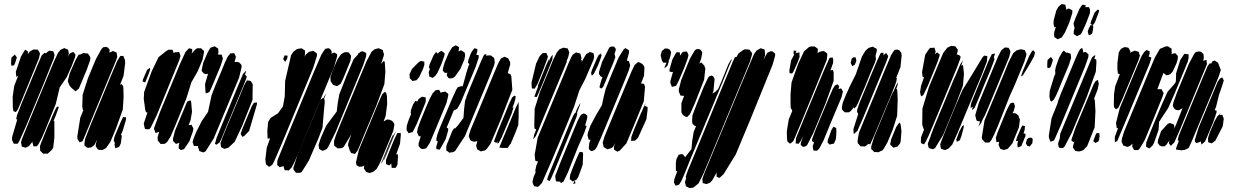

<svg xmlns="http://www.w3.org/2000/svg" viewBox="-20 -760 6259 971"><path d="M568 -457 435 -135 403 -58 397 -46 383 -40 378 -47 372 -57 371 -70 386 -165 402 -204H399L398 -210L396 -222L398 -281L425 -365L465 -461L493 -512L502 -521L517 -523L526 -519L535 -508L533 -497L532 -494L540 -497L551 -502L559 -499L570 -494L571 -486L573 -472ZM343 -427 318 -371 282 -318 272 -276 262 -234 210 -106 192 -64 175 -31 166 -20H155H149L147 -28L144 -39L145 -44L126 -21L110 -13L99 -16L90 -19L89 -27L86 -39L90 -54L104 -89L126 -143L222 -375L253 -449L273 -492L286 -508L297 -513L305 -517L314 -513L324 -509L326 -501L328 -489L323 -471L329 -484L334 -490L346 -496H353L362 -483L359 -469ZM177 -465 90 -253 70 -206 60 -193 48 -198 45 -214 44 -270 52 -326 72 -377 63 -371 62 -376 60 -397 86 -474 102 -501 108 -509 115 -504 122 -498 121 -492 120 -485 123 -490 131 -500 150 -510 162 -509H171L176 -501L182 -491L181 -483ZM252 -464 200 -335 112 -123 77 -45 69 -33H58H50L46 -41L41 -52V-66L67 -155L62 -158L63 -163L66 -177L90 -239L169 -429L191 -480L205 -493L212 -491L211 -488L219 -497L228 -503H236L249 -501L252 -494L256 -482ZM419 -408 383 -322 379 -312 369 -304 362 -298 356 -303 342 -315 331 -328 326 -341 323 -349 325 -359 333 -390 362 -456 364 -459 368 -467 378 -484H385L402 -492L417 -490L425 -489L433 -477L437 -470L436 -456ZM55 -484 65 -470 63 -462 56 -440 51 -430 43 -428 37 -429 36 -440 37 -461 38 -469ZM605 -267 601 -206 565 -106 538 -42 516 -11 501 -3 495 -1 484 -2 475 -4 469 -13 464 -20 465 -34 472 -55 457 -26 442 -15 425 -12 416 -16 407 -25V-34L410 -56L436 -123L542 -379L572 -450L584 -470L589 -477H604L606 -471L612 -457L613 -441L605 -377L586 -328L593 -336L603 -325L604 -312ZM255 -117V-64L249 -13L242 -2L227 12L221 17H209H198L190 9L183 2V-6L182 -20L187 -35L203 -75L222 -122L230 -139L231 -140L249 -183L264 -215L272 -222L277 -219L275 -211L261 -173L251 -149L255 -146V-138ZM591 -35 585 -22 582 -17 569 -12 564 -10 562 -15 559 -30 562 -39 560 -38 555 -50 556 -55 560 -71 590 -142 599 -161 603 -168 617 -167V-154L601 -100L592 -79L596 -73L595 -65Z M1097 -430 1049 -315 1039 -295 1029 -290 1021 -288 1019 -296 1017 -335 1032 -387 1020 -385 1010 -389 1000 -401 1001 -412 1008 -443 1030 -494 1040 -512 1045 -519 1060 -524 1066 -526 1076 -519 1083 -515 1084 -504 1085 -494 1081 -485 1089 -484H1101L1104 -474L1107 -464L1105 -456ZM1004 -457 980 -400 948 -344 922 -261 864 -119 844 -72 826 -43 814 -33 800 -32H792L787 -39L778 -49L777 -66L785 -94L773 -89L767 -87L764 -95L759 -107L760 -115L789 -193L890 -436L918 -497L936 -516L944 -514L952 -512V-500L949 -489L968 -510L977 -516H988H997L1003 -510L1012 -502L1011 -491ZM886 -454 772 -176 743 -116 735 -106 720 -107H714L711 -115L707 -135L726 -192L720 -191L715 -201L707 -260L709 -295L747 -399L782 -471L822 -503L834 -509L848 -508H853L855 -502L859 -491L865 -496H875L886 -497L889 -489L893 -477ZM1189 -367 1061 -60 1020 5 1008 11 994 6 988 4 986 -4 981 -17 983 -23 982 -21 968 -22H960L958 -30L954 -41L958 -57L972 -92L1000 -147L1032 -194L1050 -278L1069 -327L1098 -396L1118 -445L1132 -474L1145 -490L1159 -491H1164L1167 -486L1173 -473L1171 -463L1166 -446L1181 -447L1190 -444L1201 -432L1202 -421ZM724 -407 739 -417V-407L733 -389L722 -362L714 -343L709 -345L701 -348L703 -358ZM1214 -334 1116 -98 1100 -59 1090 -39 1074 -28 1067 -33 1071 -46 1072 -50 1074 -59 1100 -123 1178 -312 1209 -386 1225 -403 1222 -391 1219 -383 1223 -378 1228 -372 1225 -362ZM1257 -255 1205 -124 1167 -43 1135 -13 1121 -9 1115 -7 1105 -12 1098 -16 1097 -22 1095 -36 1105 -64 1125 -113 1192 -273 1214 -327 1223 -344 1227 -350V-351L1228 -352L1234 -359L1231 -351L1240 -353L1249 -349L1258 -335ZM938 -46 911 -6 895 -1 884 -9V-24L887 -37L878 -35L870 -32L860 -42L855 -47V-59L865 -99L912 -211L922 -236L927 -246L934 -250L944 -252L947 -242L951 -194L944 -153L934 -127L943 -128L949 -129L951 -124L958 -111L956 -97ZM1279 -231 1240 -98 1215 -72 1205 -68 1197 -84 1200 -92 1208 -114 1253 -222 1264 -240 1280 -242Z M1929 -397 1924 -335 1883 -225 1819 -72 1800 -25 1788 2 1775 19 1770 17 1756 14 1749 2 1740 -26 1742 -39 1757 -81 1718 -17 1709 -11 1695 -10H1687L1681 -15L1670 -23V-29L1669 -46L1680 -79L1706 -143L1805 -382L1835 -453L1859 -498L1875 -511L1886 -514L1895 -516L1911 -509L1916 -507L1917 -501L1922 -485L1919 -472L1907 -437L1922 -453L1926 -445ZM1564 -417 1405 -33 1366 57 1358 72 1349 79 1341 84 1335 79 1326 72 1324 64 1322 46 1329 -13 1346 -61 1342 -60 1334 -58 1333 -67 1332 -98 1336 -143 1342 -153 1348 -163 1357 -169 1386 -187 1411 -222 1420 -272 1422 -351 1452 -480 1463 -498 1475 -507 1482 -512 1499 -515 1504 -516 1514 -510 1522 -505 1523 -496 1521 -474 1527 -485 1543 -498 1556 -501 1564 -503 1573 -497 1582 -491 1583 -478ZM1670 -423 1498 -8 1471 56 1455 87 1440 102 1429 101H1420L1417 93L1414 81V80L1403 83L1395 86L1388 80L1382 75V69L1383 51L1428 -60L1567 -395L1605 -483L1621 -508L1627 -514L1642 -516L1650 -512L1658 -500L1656 -488L1663 -492L1672 -494L1685 -486V-475ZM1817 -431 1678 -94 1639 -15 1632 -6 1619 0 1612 3 1604 -1 1594 -7 1593 -13 1591 -27 1602 -62 1630 -125 1683 -196 1688 -239 1696 -283 1732 -375 1768 -460 1789 -483 1792 -489 1796 -494V-491L1803 -498L1814 -501L1822 -497L1832 -492V-477ZM1752 -452 1720 -373 1708 -346 1703 -336 1684 -324 1679 -326 1664 -331 1660 -338 1652 -349 1651 -371 1664 -407 1687 -460 1705 -486 1723 -496H1734L1743 -495L1750 -486L1755 -479V-471ZM1432 -462 1422 -447 1417 -454 1412 -461 1417 -474 1419 -480 1435 -478ZM1969 -98 1918 25 1900 67 1885 94 1869 108 1858 112 1850 115 1839 112 1831 109 1825 99 1820 92 1822 78V75L1819 80L1808 83H1795L1783 75L1780 62L1795 -2L1889 -229L1905 -266L1914 -285L1927 -296L1934 -288L1937 -273L1938 -233L1930 -172L1920 -146L1933 -153L1938 -156L1952 -154L1964 -148L1974 -134V-126ZM1618 -198 1611 -114 1591 -62 1542 52 1507 108 1498 114H1486H1477L1472 108L1464 97V87L1484 26L1579 -202L1601 -256L1616 -266L1617 -265L1620 -273L1630 -288L1625 -276L1619 -261L1622 -254V-238ZM1975 -79 1934 22 1923 47 1918 53 1923 40 1936 8 1971 -78 1983 -98ZM1990 73 1981 89H1966H1961L1960 83L1959 68V67L1948 77L1940 73L1932 70V64V49L1945 15L1972 -51L1985 -78L1989 -87L2006 -88L2007 -77L2003 -33L1983 22L1990 18L1993 29ZM1953 -36 1935 8 1913 60 1906 69 1909 62 1920 35 1951 -42 1965 -73 1970 -80 1968 -72Z M2308 -411 2280 -372 2270 -365 2255 -363 2247 -366 2239 -380 2241 -388 2242 -393 2236 -391 2227 -393 2219 -404 2220 -414 2229 -445 2250 -494 2267 -521 2285 -531 2294 -526 2301 -522V-510L2298 -500L2301 -501L2311 -506L2321 -500L2330 -494L2331 -489L2332 -477L2328 -458ZM2234 -57 2208 -10 2203 -3 2187 -6 2186 -17 2194 -45 2187 -48V-60L2192 -80L2205 -115L2266 -260L2287 -306L2295 -319L2303 -321L2315 -326V-320L2321 -327L2338 -390L2350 -428L2354 -436L2347 -442L2348 -454L2359 -485L2366 -499L2379 -516L2387 -514L2394 -512V-501L2389 -483L2401 -481V-469L2386 -423L2309 -239L2293 -211L2284 -205L2275 -202L2239 -115L2240 -114L2247 -110L2246 -98ZM2212 -435 2192 -391 2181 -376 2168 -366 2156 -371 2151 -373 2150 -384 2148 -395 2152 -405 2154 -411 2149 -420 2153 -435 2172 -479 2185 -497 2195 -488 2200 -496 2213 -503 2222 -496 2229 -490 2227 -477ZM2464 -391 2331 -71 2282 3 2273 9 2261 11 2252 12 2246 7 2237 1V-7V-20L2241 -33L2247 -46L2249 -52L2267 -97L2278 -114L2280 -109V-108L2299 -130L2324 -164L2327 -208L2332 -251L2339 -268L2338 -269L2343 -281L2355 -311L2414 -453L2425 -477L2431 -485L2440 -486L2438 -477L2441 -479L2453 -480H2462L2471 -473L2479 -467L2481 -455L2482 -444L2479 -431ZM2571 -306 2514 -159 2480 -78 2460 -32 2441 -6 2432 1 2418 4 2412 6 2402 0 2394 -4 2392 -9 2388 -23 2390 -31 2394 -46 2382 -44 2377 -43 2366 -47 2358 -51 2356 -57 2351 -70 2352 -78 2360 -104 2387 -168 2473 -377 2498 -436 2509 -457 2513 -464 2527 -471 2532 -473 2539 -470 2551 -464 2553 -459 2560 -445V-433L2548 -391L2551 -389L2562 -384L2566 -374ZM2064 -412 2097 -445 2108 -452 2113 -451 2126 -448V-442V-431L2120 -413L2100 -370L2086 -354L2074 -352L2066 -350L2058 -359L2052 -365V-374L2051 -385ZM2238 -239 2186 -114 2154 -38 2139 -15 2134 -9 2117 -6 2108 -9 2097 -21V-35L2108 -71H2106H2098L2095 -78L2089 -91L2093 -112L2107 -150L2133 -214L2153 -260L2168 -288L2182 -303L2192 -305L2200 -306L2206 -297L2209 -290L2212 -293L2227 -296L2232 -297L2241 -290L2247 -285V-276ZM2568 -187 2517 -65 2502 -37 2494 -34 2497 -42 2498 -45 2490 -37 2478 -44 2482 -55 2497 -95 2554 -233 2570 -267 2581 -276 2588 -274 2587 -268 2586 -258 2580 -237 2571 -214 2577 -218 2575 -210ZM2126 -227 2087 -132 2072 -102 2067 -92 2058 -90 2047 -86 2042 -93 2036 -102 2037 -124 2048 -157 2059 -183 2057 -189 2058 -202 2069 -232 2081 -250 2089 -247H2090L2097 -259L2114 -271L2125 -269L2133 -267V-258V-245ZM2603 -244V-172L2601 -128L2590 -98L2569 -47L2566 -42L2565 -38L2562 -31H2560L2554 -21L2547 -12H2542H2523L2510 -13L2505 -14L2509 -24L2520 -51L2567 -163L2590 -219Z M3082 -443 3059 -389 3044 -352 3030 -320 3021 -312 3012 -318 3013 -326 3021 -354 3027 -371 3026 -370 3017 -374 3009 -386 3010 -399 3025 -447 3059 -515 3064 -522 3075 -525 3086 -524 3094 -513V-506L3088 -487L3090 -479L3092 -470L3089 -463ZM2837 -424 2718 -139 2701 -97 2690 -72 2677 -55 2678 -61 2681 -78 2691 -103 2692 -105 2683 -110 2682 -124 2684 -210 2710 -294 2750 -390 2776 -454 2796 -495 2810 -511 2822 -516 2830 -519 2845 -516 2851 -515 2853 -510 2859 -496 2858 -491 2854 -472 2846 -453V-446ZM3139 -352 3020 -65 2998 -16 2989 -3 2977 3 2969 4 2958 -6V-15L2960 -37L2967 -53H2963L2957 -54L2955 -62L2951 -75L2953 -88L2966 -125L2995 -179L3024 -228L3033 -270L3043 -310L3070 -377L3108 -468L3134 -510L3143 -517L3152 -511L3160 -507L3161 -493L3150 -453L3156 -452L3161 -451L3162 -446L3167 -430L3165 -422L3159 -402ZM2981 -457 2940 -361 2910 -303 2883 -220 2843 -122 2772 48 2721 165 2707 180 2700 185 2689 183 2681 181 2677 173 2673 162 2674 154 2679 134 2689 111 2687 104 2692 78 2701 57 2694 55 2688 54 2686 45 2684 23 2699 -63 2747 -179 2831 -381 2853 -435 2868 -469 2876 -483 2887 -491 2893 -495 2904 -492 2915 -489 2918 -477 2921 -466 2918 -456 2917 -454 2923 -457 2921 -446 2920 -444 2944 -486 2963 -497 2973 -494 2981 -492 2983 -484 2985 -472ZM3004 -429 2983 -386 2973 -377 2969 -391 2975 -409 2998 -463 3009 -484H3013L3020 -492L3018 -484H3023L3021 -475L3014 -454ZM2726 -404 2698 -335 2688 -318 2683 -311 2678 -312 2670 -313 2669 -320 2668 -342 2691 -438 2703 -463 2705 -469 2707 -470 2709 -476 2719 -486 2724 -491 2738 -492H2743L2745 -487L2751 -474L2749 -466ZM2743 -384 2722 -332 2699 -279 2694 -269 2688 -270 2682 -271 2686 -281 2697 -311 2702 -325 2701 -321 2700 -326 2708 -346 2741 -427 2753 -454 2757 -461 2756 -453 2753 -445 2766 -472 2775 -483V-477L2773 -458ZM3236 -248 3184 -121 3148 -35 3114 2 3102 7 3095 3 3085 -4V-18L3091 -36L3081 -18L3072 -11L3059 -7L3052 -5L3033 -16L3032 -22L3028 -38L3037 -69L3057 -118L3146 -332L3174 -399L3190 -432L3207 -446L3215 -444L3229 -436L3238 -424L3239 -413L3237 -377L3222 -338L3237 -336L3239 -331L3242 -321ZM2883 -138 2789 91 2768 140 2760 155 2747 150 2748 145 2752 131 2777 70 2863 -139 2878 -173 2886 -187 2890 -189 2899 -211 2915 -240 2913 -229 2899 -192V-183L2896 -170ZM3249 -157 3207 -64 3192 -49 3180 -48 3172 -47V-52L3173 -68L3188 -108L3221 -186L3225 -194L3237 -223L3245 -238L3241 -227L3239 -220L3242 -224L3255 -219V-205ZM2935 -89 2902 -14 2852 112 2830 158 2819 165 2814 164V158L2813 159L2802 158L2792 157L2790 149L2788 130L2812 67L2884 -108L2905 -157L2914 -173L2919 -180L2931 -186L2940 -184L2950 -175V-163L2939 -125L2947 -123L2944 -115ZM2927 73 2904 136 2895 149 2876 158 2868 151 2861 146 2862 140 2863 126 2875 93 2898 37 2908 15 2912 8 2927 10 2929 19ZM2886 153 2891 166 2879 171 2881 165Z M3887 -432 3774 -154 3701 21 3640 120 3624 135 3618 140 3610 136 3604 134V126V114L3605 111L3582 152L3572 163L3561 168L3553 171L3542 168L3534 166L3533 155L3532 144L3541 119L3591 -2L3724 -322L3768 -427L3793 -486L3806 -504L3816 -510L3826 -516L3833 -514L3846 -510L3848 -501L3849 -480L3841 -458L3856 -485L3862 -494L3878 -501L3887 -500L3900 -489V-478ZM3343 -426 3351 -443H3340H3335L3328 -452L3321 -481L3324 -491L3327 -502L3343 -515L3358 -514L3367 -509L3374 -497L3373 -488L3365 -459L3362 -455V-447L3355 -427L3347 -420L3340 -415ZM3541 -357 3495 -240 3476 -197 3469 -182 3455 -168 3447 -170 3434 -178 3426 -192V-238L3440 -276L3438 -275L3421 -277L3419 -282L3413 -297V-308L3425 -355L3469 -463L3493 -504L3501 -511L3515 -512L3523 -508L3531 -497V-489L3526 -463L3517 -439L3527 -444L3542 -428L3547 -413ZM3773 -449 3566 50 3538 117 3513 167 3488 188 3478 190 3467 191 3459 187 3449 182 3447 173 3444 162 3449 144 3451 138 3449 141 3448 134 3451 124 3458 104 3509 -19 3639 -335 3684 -443 3696 -470 3706 -473 3713 -488 3738 -507 3748 -511 3759 -510 3770 -509 3777 -500 3784 -491 3782 -480ZM3442 -421 3414 -355 3403 -333 3399 -326 3384 -322 3378 -321 3376 -326 3370 -341 3371 -353 3384 -398 3382 -396H3377L3366 -398V-409L3380 -458L3395 -486L3401 -495L3406 -496L3418 -495L3419 -483L3418 -477L3428 -492L3434 -498L3448 -499L3454 -500L3456 -495L3462 -482L3459 -468ZM3398 64 3401 44 3408 31 3412 23 3427 19 3435 22 3444 34V36L3477 -6L3481 -49L3488 -92L3500 -122L3491 -125L3482 -135L3480 -146L3482 -177L3503 -232L3538 -318L3558 -361L3565 -373L3578 -378L3586 -375L3594 -361L3588 -299L3583 -287L3597 -295L3612 -310L3628 -347L3664 -436L3675 -454L3679 -461L3680 -455L3670 -433L3633 -342L3472 44L3443 116L3426 155L3415 173L3405 177L3397 179L3393 172L3388 162L3391 144L3404 109L3405 107L3398 103V94Z M4161 -457 4111 -333 4028 -131 3996 -55 3991 -45 3982 -38 3976 -33 3970 -38 3962 -45 3960 -61 3959 -95 3969 -156 3987 -200 3984 -205 3979 -215 3978 -231V-284L3983 -343L4017 -438L4046 -500L4070 -521L4079 -525H4091H4100L4107 -520L4116 -513V-507L4115 -491L4124 -498L4138 -501L4146 -502L4155 -496L4163 -490L4164 -481ZM4386 -400 4354 -321 4333 -272 4320 -240 4310 -221 4300 -211 4299 -218 4282 -198 4273 -192H4262H4252L4244 -200L4238 -207V-222L4243 -243L4259 -282L4279 -326L4308 -384L4339 -474L4357 -504L4373 -518L4384 -521L4394 -524L4404 -518L4414 -513V-501L4408 -479V-476L4410 -462L4405 -444ZM4488 -283 4405 -84 4381 -30 4370 -32 4368 -29 4354 -19 4340 -20H4332L4326 -27L4318 -36L4317 -50L4324 -89L4342 -133L4457 -411L4487 -482L4500 -502L4505 -508L4520 -509L4529 -505L4538 -493L4540 -480L4534 -421L4512 -365L4516 -366L4515 -361L4513 -348L4506 -328ZM4013 -443 3993 -399 3986 -388 3981 -389 3973 -390 3972 -404 3981 -455 3996 -483 3997 -484 3993 -488 3994 -499V-504L4008 -503L4006 -498L4003 -492L4011 -493L4023 -495V-484L4024 -473ZM4461 -444 4345 -164 4316 -98 4298 -82 4297 -87 4296 -107 4320 -183V-185L4314 -194L4316 -208L4328 -243L4408 -435L4431 -486L4436 -493H4448V-482L4446 -477L4448 -481L4462 -492L4467 -484L4472 -477L4470 -469ZM4307 -470 4311 -453 4306 -440 4303 -433 4290 -425 4288 -430 4282 -442 4286 -457 4287 -463 4295 -470ZM4196 -351 4155 -237 4093 -87 4063 -28 4058 -22 4045 -17 4036 -20 4029 -29 4031 -40 4044 -77 4040 -67 4028 -45 4019 -33 4010 -34H4004V-40L4006 -62L4037 -138L4145 -399L4172 -460L4176 -468L4191 -469L4194 -459L4193 -441L4180 -404L4192 -406L4196 -395ZM4520 -256 4517 -174 4495 -105 4469 -42 4449 -7 4442 1 4432 5 4423 10 4412 9H4401L4395 2L4386 -6V-19L4400 -65L4480 -259L4494 -291L4500 -300L4511 -326L4521 -343V-337L4517 -322L4512 -309L4515 -311L4518 -301ZM4236 -269 4179 -133 4145 -50 4124 -10 4114 1 4109 2H4095L4093 -3L4090 -21L4097 -39L4093 -41L4086 -48L4088 -59L4105 -105L4177 -277L4192 -311L4202 -327L4215 -334L4224 -324L4223 -319L4220 -310L4226 -311L4234 -313L4238 -306L4243 -297L4241 -290ZM4539 -96 4535 -46 4532 -35 4519 -19 4506 -15 4498 -13 4488 -23 4482 -29 4483 -37 4487 -56 4512 -117 4524 -135 4530 -140 4535 -130ZM4209 -75 4207 -55 4201 -42 4198 -34 4175 -29 4165 -40 4167 -53 4185 -103 4195 -119 4202 -116 4209 -112V-107L4210 -96Z M4820 -419 4694 -115 4676 -73 4662 -44 4653 -30 4643 -34 4638 -36 4637 -44 4638 -66 4653 -104 4651 -108 4644 -129 4645 -211 4678 -320 4726 -435 4750 -492 4771 -519 4790 -528 4801 -527 4811 -526 4820 -514 4824 -508 4823 -500 4818 -482 4821 -485 4834 -479 4838 -474 4836 -462ZM5084 -472 4976 -212 4960 -175 4950 -157 4942 -138 4928 -119 4930 -124 4934 -137 4937 -146H4934L4920 -149L4917 -156L4912 -177L4930 -239L5004 -418L5028 -475L5044 -506L5062 -520L5073 -519L5081 -518L5085 -511L5090 -501L5089 -493ZM4720 -443 4691 -372 4673 -328 4651 -282 4641 -272 4636 -279 4633 -294 4638 -326 4653 -369 4646 -372 4645 -378 4643 -395 4659 -483 4677 -510 4684 -518H4695L4706 -519L4709 -508L4712 -500L4709 -489L4706 -481L4710 -488L4720 -495L4733 -484L4730 -473ZM5160 -447 5112 -331 5086 -273 5027 -124 5008 -80 4994 -52 4983 -39H4967H4962L4957 -45L4948 -54L4945 -64L4959 -151L5054 -379L5082 -448L5104 -491L5121 -505L5135 -509L5143 -511L5152 -509L5163 -506L5168 -494L5171 -487L5169 -476ZM5193 -445 5174 -413 5153 -379 5143 -373 5145 -378 5152 -399 5185 -477 5200 -503 5208 -505 5214 -494 5210 -476ZM4990 -408 4955 -325 4933 -271 4916 -231 4909 -214 4895 -203 4897 -211 4901 -221 4900 -220 4889 -214V-227L4893 -242L4908 -279L4978 -449L4991 -476L4996 -486L5001 -487L5012 -490L5010 -482L5006 -469L5007 -470L5009 -458ZM4913 -411 4949 -470 4957 -479 4968 -477H4973V-471L4971 -449L4944 -379L4823 -89L4796 -29L4776 -8L4759 -1L4746 -5L4739 -8L4737 -16L4735 -30L4738 -40L4767 -114L4817 -235L4848 -306L4882 -360ZM4855 -387 4850 -327 4812 -228 4750 -78 4709 -11 4697 -5 4685 -9 4677 -11 4675 -20 4672 -31 4675 -41 4688 -75H4687L4693 -90L4697 -100L4702 -114L4805 -362L4814 -381L4836 -434L4851 -457L4848 -450L4842 -430L4841 -427L4848 -432L4851 -424ZM5106 -197 5101 -187 5108 -188 5118 -186 5130 -176 5134 -165 5138 -155 5133 -116 5100 -35 5076 -7 5062 -3 5057 -1 5046 -5 5038 -8 5035 -16 5030 -27 5033 -43 5027 -42 5019 -41 5018 -52 5016 -63 5025 -90 5069 -198 5085 -230 5092 -239 5100 -240H5108L5110 -232L5113 -222ZM4842 -71 4837 -59 4833 -45 4832 -52 4826 -46 4819 -43 4816 -54 4820 -64 4831 -94 4846 -122 4853 -128 4854 -117ZM5145 -21 5127 -14 5125 -29 5127 -42 5130 -48 5118 -46 5119 -51 5123 -65 5143 -112 5150 -125 5156 -124 5164 -122 5163 -116 5162 -104 5157 -88 5156 -86 5166 -83V-72ZM5176 -22 5168 -35 5170 -43 5174 -56 5183 -63 5195 -64 5203 -57 5202 -48 5201 -36 5193 -26 5188 -19Z M5387 -644 5366 -596 5350 -571 5335 -564 5330 -561 5319 -568 5312 -573 5311 -584V-595L5317 -616L5321 -623L5312 -622L5311 -627L5308 -639L5309 -658L5322 -707L5333 -726L5341 -733L5350 -740L5358 -738L5368 -736L5370 -724L5372 -715L5371 -711L5379 -715L5385 -717L5395 -712L5403 -708V-694ZM5473 -643 5453 -599 5446 -587 5427 -577 5417 -583 5410 -588V-594L5411 -607L5416 -622L5412 -621V-627L5409 -641L5418 -666L5439 -715L5449 -730L5454 -736L5463 -735L5471 -733L5469 -725L5468 -724H5475H5487L5493 -711L5492 -693ZM5486 -616 5493 -628 5495 -633 5505 -632 5495 -640 5496 -645 5499 -655 5516 -697 5532 -712 5539 -707 5537 -699 5517 -646 5506 -632 5508 -631 5509 -620 5505 -596 5502 -589 5497 -586 5487 -581 5484 -589 5481 -600ZM5466 -420 5344 -125 5314 -57 5311 -50 5293 -43 5290 -50 5285 -62 5284 -73 5298 -162 5329 -239 5330 -246 5345 -286 5421 -468 5435 -499 5442 -511 5453 -518 5455 -511 5458 -500 5456 -495 5462 -496 5471 -497 5479 -490 5485 -485 5484 -471ZM5386 -432 5354 -356 5334 -307 5319 -273 5308 -254 5296 -246 5291 -253 5287 -272 5289 -301 5311 -373 5317 -386V-392L5316 -404L5320 -423L5336 -468L5352 -496L5359 -504L5364 -501L5371 -494V-491L5375 -495L5383 -492L5394 -489L5396 -478L5397 -467ZM5522 -398 5476 -270 5400 -88 5364 -19 5355 -11 5344 -12 5336 -13 5333 -21 5331 -32 5333 -42 5340 -60 5339 -59 5340 -65 5342 -84 5373 -158 5479 -413 5497 -457 5504 -471 5519 -482 5518 -473 5514 -463 5524 -459 5525 -446ZM5295 -472 5305 -458 5303 -450 5296 -428 5291 -418 5283 -416 5277 -417 5276 -428 5277 -449 5278 -457ZM5520 -198 5516 -116 5478 -21 5459 -1 5449 3 5438 6 5428 5 5418 3 5411 -7 5406 -14 5408 -27 5414 -45 5408 -41 5398 -50 5400 -58 5420 -116 5499 -305 5511 -334 5521 -350 5533 -356 5534 -348 5537 -336 5531 -307 5513 -261H5514L5517 -251ZM5520 -37 5509 -46 5512 -55 5522 -81 5526 -87H5531L5540 -86V-81L5541 -70L5538 -53L5535 -45Z M5858 -268 5811 -152 5769 -51 5744 -9 5736 -1H5727H5716L5710 -11L5706 -18L5707 -32L5708 -34L5695 -22L5682 -17L5666 -22L5661 -24L5658 -31L5652 -42L5654 -59L5664 -92L5685 -143L5792 -401L5821 -470L5846 -513L5875 -525L5886 -526L5895 -520L5905 -514V-503L5906 -492L5904 -486L5913 -489L5924 -491L5931 -483L5937 -477L5936 -461L5930 -440L5911 -399L5899 -385L5888 -381L5880 -379L5873 -384L5864 -390V-392L5835 -314L5833 -309H5846H5854L5861 -296L5865 -289ZM5738 -456 5657 -261 5636 -215 5624 -207 5614 -218 5613 -233 5614 -284 5620 -324 5643 -384 5641 -385 5633 -389V-394L5631 -408V-440L5638 -495L5649 -513L5659 -518L5667 -522L5681 -520L5687 -518L5690 -513L5697 -500L5694 -490L5699 -496L5710 -500L5718 -504L5728 -501L5739 -498L5741 -489L5745 -479ZM5793 -436 5665 -129 5635 -58 5630 -46 5624 -44 5619 -41 5618 -47V-68L5635 -114L5634 -113L5628 -111L5627 -117L5624 -138L5643 -213L5736 -437L5754 -478L5766 -496L5778 -507L5786 -504L5794 -501V-489L5789 -473L5790 -474L5795 -472L5803 -469L5801 -461ZM6071 -404 5949 -108 5919 -40 5901 -22 5896 -29 5891 -36 5894 -50 5878 -27 5869 -20H5854L5845 -24L5835 -37L5836 -50L5852 -97L5886 -134L5897 -138L5907 -134L5918 -129L5919 -116L5916 -106L5927 -128L5960 -212H5959L5950 -207L5940 -202L5926 -205L5918 -211L5911 -225L5914 -241L5932 -291L5992 -436L6019 -487L6028 -497L6044 -500L6054 -498L6066 -487L6067 -482L6068 -465L6064 -453L6077 -456L6082 -457V-451L6084 -436L6080 -426ZM5970 -407 5919 -284 5888 -214 5842 -144 5839 -102 5816 -37 5808 -23 5798 -14 5792 -9 5785 -13 5776 -18V-23L5777 -40L5789 -70L5812 -127L5856 -232L5885 -296L5920 -336L5926 -345L5927 -356L5928 -390L5949 -456L5965 -481L5970 -488L5973 -487V-489L5975 -487L5985 -486H5991V-480V-467L5987 -449ZM6140 -443 6154 -406 6143 -372 6123 -323 6009 -50 5996 -21 5991 -11 5984 -8 5972 -2 5955 0 5932 -3 5927 -4 5928 -9 5931 -20 5942 -48 5936 -50 5937 -55 5941 -73 5968 -139 6064 -371 6088 -427 6100 -442 6104 -436 6112 -450 6122 -454ZM6115 -140 6088 -76 6074 -44 6056 -29 6055 -34 6052 -46 6048 -42 6031 -36 6023 -43V-54L6042 -115L6125 -315L6138 -346L6149 -362L6161 -369L6169 -354L6167 -346L6158 -318L6145 -281L6130 -220L6123 -203L6133 -200L6132 -190ZM6164 -122 6126 -48 6108 -35 6095 -39 6090 -41V-47L6089 -61L6099 -92L6123 -148L6136 -171L6141 -177L6145 -178L6153 -191L6151 -185L6148 -178H6150L6161 -180L6165 -170L6169 -160Z"/></svg>

Font: Rubik Marker Hatch
Style: Regular
Weight: 400
Designer: Hubert and Fischer, NaN
Foundry: Hubert & Fischer, NaN
Version: Version 2.200